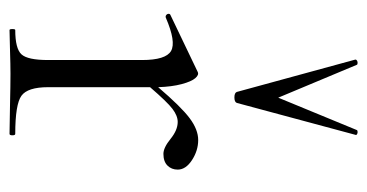

<svg xmlns="http://www.w3.org/2000/svg" viewBox="-204 -567 771 403"><g transform="rotate(90 181.5 -365.5)"><path d="M173 -477 105 -726Q105 -728 107.5 -729.5Q110 -731 113 -730.5Q116 -730 116 -729L185 -564L253 -729Q253 -730 256 -730.5Q259 -731 261.5 -729.5Q264 -728 263 -726L196 -477Q194 -472 184.5 -472Q175 -472 173 -477ZM336 -353Q336 -340 327.5 -331.5Q319 -323 303 -323Q290 -323 271.5 -338Q253 -353 236 -353Q223 -353 208.5 -342Q194 -331 163 -295V-81Q163 -38 181 -25Q199 -12 261 -12Q264 -12 264 -6Q264 0 261 0Q244 0 201.5 -1Q159 -2 135 -2Q116 -2 85 -1Q54 0 43 0Q41 0 41 -6Q41 -12 43 -12Q82 -12 94 -25Q106 -38 106 -81V-278Q106 -328 87 -339Q68 -350 17 -328Q14 -327 11.5 -329Q9 -331 9 -334Q9 -337 12 -338L131 -395Q137 -398 144 -390Q151 -382 156.5 -361.5Q162 -341 163 -312Q204 -360 228 -378Q252 -396 274 -396Q296 -396 316 -383Q336 -370 336 -353Z"/></g></svg>

Font: Cormorant
Style: Regular
Weight: 400
Designer: Christian Thalmann (Catharsis Fonts)
Version: Version 1.000;PS 001.000;hotconv 1.0.70;makeotf.lib2.5.58329